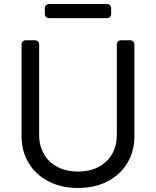

<svg xmlns="http://www.w3.org/2000/svg" viewBox="-20 -929 781 962"><path d="M221.6 -21Q157.7 -54.7 123.2 -112.9Q88.1 -171.2 88.1 -245.7V-706.7Q88.1 -715.2 94.1 -721.2Q100.1 -727.3 109 -727.3H155.5Q164.1 -727.3 170.1 -721.2Q176.1 -715.2 176.1 -706.7V-252.8Q176.1 -199.6 199.6 -158.4Q223 -116.8 266.7 -93.4Q309.7 -69.6 370.7 -69.6Q431.8 -69.6 475.1 -93.4Q518.8 -116.8 542.3 -158.4Q565.3 -199.6 565.3 -252.8V-706.7Q565.3 -715.2 571.4 -721.2Q577.4 -727.3 586.3 -727.3H632.8Q641.3 -727.3 647.4 -721.2Q653.4 -715.2 653.4 -706.7V-245.7Q653.4 -171.2 618.6 -112.9Q584.2 -54.7 519.9 -21Q456.3 12.8 370.7 12.8Q285.9 12.8 221.6 -21ZM516.3 -909.1H225.5Q216.6 -909.1 210.6 -903.1Q204.5 -897 204.5 -888.5V-858.7Q204.5 -850.1 210.6 -844.1Q216.6 -838.1 225.5 -838.1H516.3Q524.9 -838.1 530.9 -844.1Q536.9 -850.1 536.9 -858.7V-888.5Q536.9 -897 530.9 -903.1Q524.9 -909.1 516.3 -909.1Z"/></svg>

Font: DeltaSans
Style: Regular
Weight: 400
Designer: Rasmus Andersson
Foundry: rsms
Version: Version 3.012